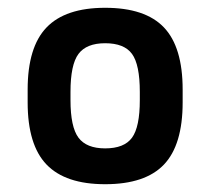

<svg xmlns="http://www.w3.org/2000/svg" viewBox="-20 -758 540 493"><path d="M250 -285Q148 -285 99.5 -335.5Q51 -386 51 -495V-528Q51 -637 99.5 -687.5Q148 -738 250 -738Q353 -738 401 -687.5Q449 -637 449 -528V-495Q449 -386 401 -335.5Q353 -285 250 -285ZM250 -377Q299 -377 319 -404.5Q339 -432 339 -501V-522Q339 -592 319 -619.5Q299 -647 250 -647Q202 -647 181.5 -619.5Q161 -592 161 -522V-501Q161 -432 181.5 -404.5Q202 -377 250 -377Z"/></svg>

Font: M PLUS Code Latin Medium
Style: Regular
Weight: 500
Designer: Coji Morishita
Foundry: UNDERFOREST DESIGN
Version: Version 1.002; ttfautohint (v1.8.3)